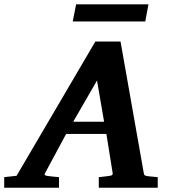

<svg xmlns="http://www.w3.org/2000/svg" viewBox="-73 -882 808 902"><path d="M382.8 -503.9 271 -310.1H416ZM391.1 0V-49.8Q398.9 -50.8 407 -51.5Q415 -52.2 421.9 -53.2Q429.7 -54.2 437 -55.2Q446.8 -56.2 452.1 -58.6Q457.5 -61 456.1 -69.8L426.8 -252.9H237.8L139.2 -69.8Q134.3 -62.5 138.2 -59.3Q142.1 -56.2 151.9 -55.2Q159.7 -54.2 168.5 -53.2Q175.8 -52.2 185.1 -51.5Q194.3 -50.8 204.1 -49.8V0H-53.2V-49.8L4.9 -56.2L375 -687H493.2L602.1 -70.8Q603.5 -61 607.2 -58.3Q610.8 -55.7 622.1 -54.2Q628.9 -53.7 636.7 -52.7Q643.6 -51.8 651.6 -51.3Q659.7 -50.8 668 -49.8V0ZM609.4 -781.2H268.6L284.7 -861.8H624.5Z"/></svg>

Font: Charis SIL Eur
Style: Bold Italic
Weight: 700
Italic angle: -11°
Foundry: SIL International
Version: Version 5.000